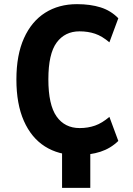

<svg xmlns="http://www.w3.org/2000/svg" viewBox="-20 -736 643 925"><path d="M279 169V-68H415V169ZM351 11Q262 11 196.5 -30.5Q131 -72 95 -153.5Q59 -235 59 -353Q59 -471 95.5 -552Q132 -633 197.5 -674.5Q263 -716 351 -716Q415 -716 464.5 -700.5Q514 -685 550 -648L507 -532Q472 -562 438 -573.5Q404 -585 363 -585Q293 -585 253 -531Q213 -477 213 -354Q213 -231 252.5 -175Q292 -119 364 -119Q404 -119 438 -131Q472 -143 507 -173L550 -57Q513 -21 464 -5Q415 11 351 11Z"/></svg>

Font: Nunito Sans 7pt Condensed ExtraBold
Style: Regular
Weight: 800
Width: 3
Designer: Vernon Adams
Foundry: Vernon Adams
Version: Version 3.101;gftools[0.9.27]